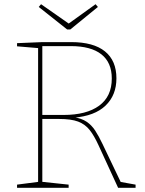

<svg xmlns="http://www.w3.org/2000/svg" viewBox="-20 -892 688 912"><path d="M61 0V-15L168 -29L161 -21V-671L168 -663L61 -672V-687L182 -692H318Q424 -692 478.5 -648Q533 -604 533 -520Q533 -440 481.5 -390.5Q430 -341 330 -333L328 -336Q367 -330 391 -314Q415 -298 432 -272Q449 -246 467 -208L556 -22L546 -29L624 -15V0H541L448 -202Q427 -248 405.5 -275Q384 -302 351 -314.5Q318 -327 260 -327H174L181 -334V-21L174 -29L306 -15V0ZM181 -339 174 -346H282Q391 -346 451 -390Q511 -434 511 -519Q511 -595 461.5 -634Q412 -673 316 -673H174L181 -680ZM434 -872 445 -859 314 -752H299L164 -859L175 -872L311 -777H302Z"/></svg>

Font: Bitter Thin Thin
Style: Regular
Weight: 250
Version: Version 2.002